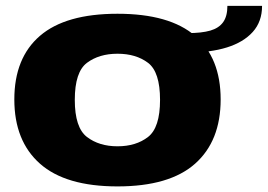

<svg xmlns="http://www.w3.org/2000/svg" viewBox="-20 -646 934 670"><path d="M390 4.5Q571.5 4.5 660.8 -74.8Q750 -154 750 -299Q750 -444 660.8 -521Q571.5 -598 390 -598Q209 -598 119.5 -521Q30 -444 30 -299Q30 -154 119.5 -74.8Q209 4.5 390 4.5ZM390 -135.5Q326 -135.5 283.5 -168Q241 -200.5 241 -297.5Q241 -395 283.5 -426.8Q326 -458.5 390 -458.5Q454.5 -458.5 496.5 -426.8Q538.5 -395 538.5 -297.5Q538.5 -200.5 496.5 -168Q454.5 -135.5 390 -135.5ZM635.5 -530.5V-462.5Q714 -462.5 771.8 -480.5Q829.5 -498.5 862 -534.5Q894.5 -570.5 894.5 -625.5H773.5Q773.5 -589.5 758.8 -568.8Q744 -548 713.8 -539.2Q683.5 -530.5 635.5 -530.5Z"/></svg>

Font: Anybody SemiExpanded ExtraBold
Style: Regular
Weight: 800
Width: 6
Version: Version 1.113;gftools[0.9.25]